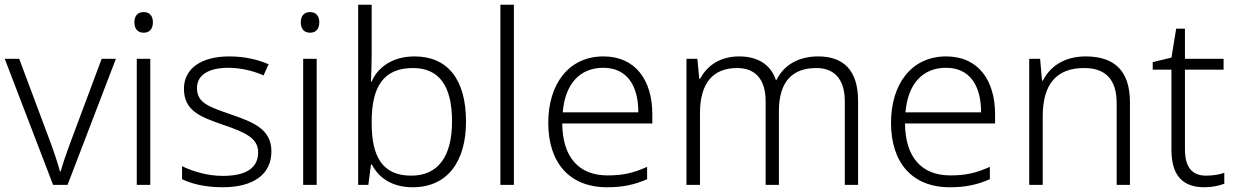

<svg xmlns="http://www.w3.org/2000/svg" viewBox="-20 -780 5210 810"><path d="M204 0H265L469 -532H409L277 -179C261 -136 245 -90 236 -57H233C224 -90 209 -136 193 -179L61 -532H0Z M586 -729C561 -729 547 -713 547 -686C547 -658 561 -642 586 -642C611 -642 625 -658 625 -686C625 -713 611 -729 586 -729ZM614 -532H557V0H614Z M1125 -141C1125 -235 1050 -264 955 -297C863 -329 811 -345 811 -408C811 -464 860 -494 944 -494C997 -494 1051 -480 1092 -462L1113 -509C1067 -529 1011 -542 947 -542C831 -542 756 -492 756 -406C756 -313 824 -287 923 -253C1019 -220 1069 -196 1069 -137C1069 -76 1025 -38 920 -38C857 -38 795 -56 748 -79V-24C787 -5 845 10 919 10C1050 10 1125 -45 1125 -141Z M1288 -729C1263 -729 1249 -713 1249 -686C1249 -658 1263 -642 1288 -642C1313 -642 1327 -658 1327 -686C1327 -713 1313 -729 1288 -729ZM1316 -532H1259V0H1316Z M1548 -550V-760H1491V0H1534L1545 -86H1549C1576 -32 1632 10 1721 10C1868 10 1946 -99 1946 -267C1946 -448 1866 -542 1729 -542C1637 -542 1574 -497 1548 -436H1545C1546 -463 1548 -512 1548 -550ZM1722 -493C1833 -493 1887 -417 1887 -268C1887 -121 1829 -39 1715 -39C1595 -39 1548 -117 1548 -260V-267C1548 -414 1598 -493 1722 -493Z M2148 0V-760H2091V0Z M2526 -542C2378 -542 2293 -424 2293 -262C2293 -95 2381 10 2541 10C2609 10 2657 -1 2710 -24V-76C2651 -50 2609 -40 2543 -40C2421 -40 2353 -118 2352 -259H2732V-298C2732 -440 2662 -542 2526 -542ZM2525 -494C2626 -494 2673 -418 2673 -306H2354C2364 -427 2427 -494 2525 -494Z M3432 -542C3349 -542 3287 -506 3256 -443H3253C3231 -509 3175 -542 3098 -542C3015 -542 2961 -500 2934 -448H2930L2922 -532H2876V0H2933V-302C2933 -431 2989 -493 3090 -493C3164 -493 3210 -448 3210 -353V0H3266V-311C3266 -435 3322 -493 3424 -493C3498 -493 3544 -448 3544 -353V0H3600V-355C3600 -485 3537 -542 3432 -542Z M3972 -542C3824 -542 3739 -424 3739 -262C3739 -95 3827 10 3987 10C4055 10 4103 -1 4156 -24V-76C4097 -50 4055 -40 3989 -40C3867 -40 3799 -118 3798 -259H4178V-298C4178 -440 4108 -542 3972 -542ZM3971 -494C4072 -494 4119 -418 4119 -306H3800C3810 -427 3873 -494 3971 -494Z M4560 -542C4470 -542 4409 -499 4380 -440H4376L4368 -532H4322V0H4379V-290C4379 -425 4437 -493 4554 -493C4643 -493 4691 -446 4691 -344V0H4747V-348C4747 -482 4681 -542 4560 -542Z M5068 -39C5007 -39 4979 -77 4979 -151V-486H5142V-532H4979V-659H4942L4922 -537L4843 -518V-486H4922V-148C4922 -37 4972 10 5061 10C5094 10 5125 3 5145 -5V-51C5126 -44 5098 -39 5068 -39Z"/></svg>

Font: Noto Sans Khmer UI Light
Style: Regular
Weight: 300
Designer: Danh Hong and the Monotype Design Team
Foundry: Monotype Imaging Inc.
Version: Version 2.002